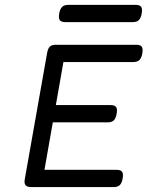

<svg xmlns="http://www.w3.org/2000/svg" viewBox="-20 -762 640 782"><path d="M207.5 -579.6Q190.9 -579.6 183.1 -572.3Q175.3 -564.9 171.9 -546.4L81.1 -33.2Q77.6 -15.1 84.2 -7.6Q90.8 0 107.4 0H442.9Q459.5 0 467.8 -8.1Q476.1 -16.1 479.5 -35.2Q482.9 -54.2 477.3 -62.3Q471.7 -70.3 455.1 -70.3H161.1L238.3 -509.3H522.5Q539.1 -509.3 547.6 -517.3Q556.2 -525.4 559.6 -544.4Q563 -563.5 557.4 -571.5Q551.8 -579.6 535.2 -579.6ZM185.1 -334 172.9 -263.7H418.5Q435.1 -263.7 443.4 -271.7Q451.7 -279.8 455.1 -298.8Q458.5 -317.9 452.9 -325.9Q447.3 -334 430.7 -334ZM258.3 -742.2Q241.7 -742.2 233.2 -734.1Q224.6 -726.1 221.2 -707Q217.8 -688 223.6 -679.9Q229.5 -671.9 246.1 -671.9H520.5Q537.1 -671.9 545.4 -679.9Q553.7 -688 557.1 -707Q560.5 -726.1 554.9 -734.1Q549.3 -742.2 532.7 -742.2Z"/></svg>

Font: Courier Prime Code
Style: Italic
Weight: 400
Italic angle: -10°
Designer: Alan Dague-Greene
Foundry: Quote-Unquote Apps
Version: Version 3.18